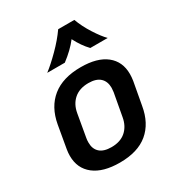

<svg xmlns="http://www.w3.org/2000/svg" viewBox="-169 -805 859 927"><g transform="rotate(-30 260.5 -341.5)"><path d="M36 -137Q36 -154 39 -172L61 -298Q77 -387 136 -434.5Q195 -482 295 -482Q387 -482 436 -443Q485 -404 485 -335Q485 -318 482 -298L459 -172Q444 -83 387 -35.5Q330 12 230 12Q137 12 86.5 -27.5Q36 -67 36 -137ZM350 -172 373 -298Q375 -314 375 -321Q375 -357 353.5 -377Q332 -397 289 -397Q239 -397 208.5 -370.5Q178 -344 170 -298L148 -172Q146 -163 146 -147Q146 -112 167.5 -92.5Q189 -73 232 -73Q282 -73 312 -99.5Q342 -126 350 -172ZM293 -695H383Q399 -651 427.5 -606.5Q456 -562 479 -539H382Q350 -572 325 -621Q293 -579 240 -539H142Q176 -565 219.5 -608.5Q263 -652 293 -695Z"/></g></svg>

Font: KoHo SemiBold
Style: Italic
Weight: 600
Italic angle: -10°
Version: Version 1.000; ttfautohint (v1.6)